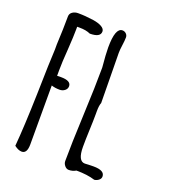

<svg xmlns="http://www.w3.org/2000/svg" viewBox="-127 -758 764 867"><g transform="rotate(20 255.0 -325.0)"><path d="M112.3 -496.1Q116.7 -563 116.7 -595.2V-606.9H128.4Q160.2 -606.9 180.7 -597.2Q231.4 -597.2 231.4 -625.5Q231.4 -638.2 216.1 -647.2Q200.7 -656.2 174.8 -660.2Q134.8 -666 100.1 -666Q84.5 -666 73 -658Q61.5 -649.9 61.5 -636.2Q61.5 -577.6 57.6 -500.5V-476.1Q54.2 -418.9 50.8 -260.7Q46.4 -99.6 38.1 -6.3Q57.6 8.8 73.7 8.8Q99.6 8.8 99.6 -35.2V-318.4Q117.7 -312.5 139.2 -312.5Q153.3 -312.5 163.8 -320.8Q174.3 -329.1 174.3 -341.8Q174.3 -368.2 126 -368.2H115.7L107.4 -367.7V-394.5Q107.4 -432.1 112.3 -496.1ZM336.4 -320.3Q336.4 -360.8 335 -440.4Q333.5 -520.5 333.5 -560.5Q333.5 -574.7 336.9 -598.6Q340.3 -622.6 340.3 -636.7Q340.3 -647 332.8 -654.3Q325.2 -661.6 314.9 -661.6Q280.3 -661.6 280.3 -566.9Q280.3 -535.6 286.1 -473.1V-465.8Q286.1 -385.7 279.8 -242.7Q273.4 -98.6 273.4 -19Q273.4 -6.8 282 3.4Q290.5 13.7 301.8 13.7Q320.3 13.7 335.9 4.4Q388.7 4.4 425.3 16.1Q437.5 14.6 446.5 7.3Q455.6 0 455.6 -10.3Q455.6 -39.6 401.9 -39.6Q388.2 -39.6 378.9 -39.1L360.4 -38.1Q326.7 -38.1 326.7 -106.9Q326.7 -140.6 328.6 -187Q330.6 -233.4 330.6 -266.1V-278.3Q330.6 -306.6 336.4 -320.3Z"/></g></svg>

Font: Amatica SC
Style: Bold
Weight: 400
Designer: Vernon Adams, Ben Nathan
Foundry: newtypography
Version: Version 2.000